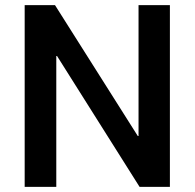

<svg xmlns="http://www.w3.org/2000/svg" viewBox="-20 -727 757 747"><path d="M641 0H523L202 -509H199V0H76V-707H194L516 -198H519V-707H641Z"/></svg>

Font: 42dot Sans
Style: Bold
Weight: 700
Designer: 42dot
Version: Version 1.000